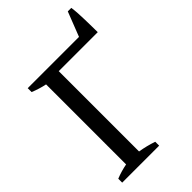

<svg xmlns="http://www.w3.org/2000/svg" viewBox="-250 -921 1006 1006"><g transform="rotate(-45 253.0 -418.0)"><path d="M207 -53Q256 -45 303 -29V0H29V-29Q69 -45 111 -53V-646Q91 -650 70 -656.5Q49 -663 29 -671V-700H409L462 -836H488Q491 -815 492.5 -790.5Q494 -766 494.5 -740.5Q495 -715 495.5 -691Q496 -667 496 -648H207Z"/></g></svg>

Font: PT Serif
Style: Regular
Weight: 400
Designer: A.Korolkova, O.Umpeleva, V.Yefimov
Foundry: ParaType Ltd
Version: Version 1.000W OFL; ttfautohint (v1.6)